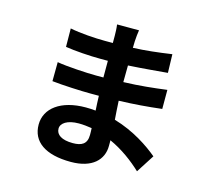

<svg xmlns="http://www.w3.org/2000/svg" viewBox="-115 -905 1185 1090"><g transform="rotate(15 478.0 -360.0)"><path d="M456 -125C456 -71 424 -55 373 -55C308 -55 274 -78 274 -114C274 -146 311 -172 378 -172C404 -172 430 -169 455 -165C456 -149 456 -136 456 -125ZM835 -101C780 -147 689 -210 570 -245C567 -281 565 -319 563 -355C655 -358 728 -364 814 -374V-486C736 -476 657 -467 561 -464L562 -562C653 -567 729 -575 792 -580L789 -689C706 -677 637 -669 563 -666L564 -704C565 -728 568 -751 571 -771H442C445 -752 446 -723 446 -706V-663H400C341 -663 253 -669 194 -681L195 -573C250 -564 340 -558 401 -558H445V-460H401C350 -460 227 -467 172 -477L171 -365C234 -358 343 -353 399 -353H447C448 -325 449 -295 451 -267C432 -269 413 -270 393 -270C247 -270 159 -203 159 -107C159 -7 239 51 390 51C515 51 576 -11 576 -93C576 -102 576 -114 576 -126C651 -92 716 -43 767 5Z"/></g></svg>

Font: Kinto Sans
Style: Bold
Weight: 700
Designer: Authors: Ryoko NISHIZUKA  (kana & ideographs); Paul D. Hunt (Latin, Greek & Cyrillic); Wenlong ZHANG  (bopomofo); Sandol
Foundry: Adobe Systems Incorporated, ookami Inc.
Version: Version 0.001